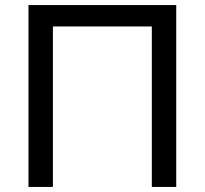

<svg xmlns="http://www.w3.org/2000/svg" viewBox="-20 -735 805 755"><path d="M92 0V-715H673V0H577V-693L627 -631H136L188 -693V0Z"/></svg>

Font: Wix Madefor Display Medium
Style: Regular
Weight: 500
Designer: Dalton Maag Ltd
Foundry: Dalton Maag Ltd
Version: Version 3.100